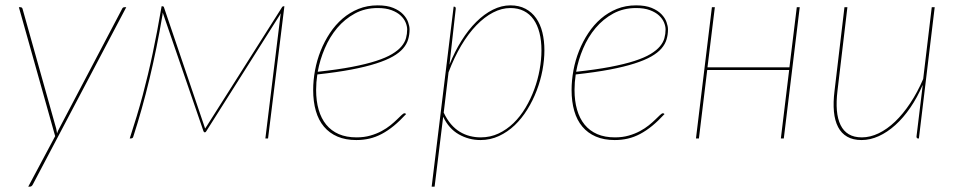

<svg xmlns="http://www.w3.org/2000/svg" viewBox="-20 -517 3574 717"><path d="M102.5 172Q98.5 180 91.5 180H85.5L186 -8.5L50.5 -490H56.5Q63 -490 64.5 -483L189.5 -38Q190.5 -33 191.5 -28.5Q192.5 -24 193 -19Q194.5 -24 196.8 -28.8Q199 -33.5 201.5 -38L436.5 -485Q439 -490 444.5 -490H451.5Z M746 -37Q747 -38.5 748.2 -40.2Q749.5 -42 751 -44.5L1033.5 -490.5Q1035.5 -493.5 1038.5 -493.5H1042L981 0H971L1027 -456.5Q1027.5 -459 1027.8 -461.8Q1028 -464.5 1029 -467.5L751 -28Q750 -26.5 748.8 -24.8Q747.5 -23 745.5 -23H743.5Q742 -23 741.2 -24.8Q740.5 -26.5 739.5 -28L587.5 -470.5Q587.5 -467.5 587.2 -464.8Q587 -462 586.5 -459.5Q565.5 -335.5 538.2 -222.2Q511 -109 477.5 -6Q476 0 468 0H464.5Q478.5 -43 490.5 -82.8Q502.5 -122.5 512.8 -161Q523 -199.5 532.2 -238Q541.5 -276.5 550 -317Q558.5 -357.5 566.8 -401Q575 -444.5 583.5 -493.5H587.5Q591 -493.5 592 -490.5L743.5 -44.5Z M1509.5 -407Q1509.5 -387.5 1504.2 -369.8Q1499 -352 1485.2 -336Q1471.5 -320 1447 -306Q1422.5 -292 1384.2 -279.8Q1346 -267.5 1292 -257.2Q1238 -247 1165 -239Q1160.5 -209.5 1160.5 -181Q1160.5 -140 1170 -107.2Q1179.5 -74.5 1198.2 -51.5Q1217 -28.5 1245.2 -16.2Q1273.5 -4 1311.5 -4Q1340 -4 1363.2 -10.8Q1386.5 -17.5 1405 -27.5Q1423.5 -37.5 1437.8 -49Q1452 -60.5 1462.2 -70.5Q1472.5 -80.5 1479.5 -87.2Q1486.5 -94 1490.5 -94Q1493.5 -94 1495.5 -92L1496.5 -91Q1473 -65.5 1450.8 -47.2Q1428.5 -29 1406 -17Q1383.5 -5 1360 0.5Q1336.5 6 1310.5 6Q1270.5 6 1240.2 -7Q1210 -20 1189.8 -44Q1169.5 -68 1159.5 -102.8Q1149.5 -137.5 1149.5 -181Q1149.5 -217 1156.5 -254.8Q1163.5 -292.5 1177.5 -327.5Q1191.5 -362.5 1212 -393.5Q1232.5 -424.5 1259.2 -447.5Q1286 -470.5 1318.8 -483.8Q1351.5 -497 1390.5 -497Q1425.5 -497 1448.5 -487.5Q1471.5 -478 1485 -464Q1498.5 -450 1504 -434.5Q1509.5 -419 1509.5 -407ZM1390.5 -487Q1343 -487 1305.2 -466.5Q1267.5 -446 1239.2 -412.5Q1211 -379 1192.8 -336.2Q1174.5 -293.5 1166.5 -249Q1240.5 -257 1294 -267.2Q1347.5 -277.5 1384.5 -289.5Q1421.5 -301.5 1444.2 -315.2Q1467 -329 1479.5 -344Q1492 -359 1496.2 -374.8Q1500.5 -390.5 1500.5 -407Q1500.5 -419 1494.8 -433Q1489 -447 1476.2 -459Q1463.5 -471 1442.2 -479Q1421 -487 1390.5 -487Z M1592 180 1674 -492H1676Q1680 -492 1681 -489.8Q1682 -487.5 1682 -485L1658.5 -275.5Q1678 -324.5 1703.5 -365.2Q1729 -406 1758.5 -435.2Q1788 -464.5 1820.5 -480.8Q1853 -497 1886 -497Q1918.5 -497 1942.5 -484.2Q1966.5 -471.5 1982.2 -449Q1998 -426.5 2005.5 -395.8Q2013 -365 2013 -329Q2013 -293.5 2005.8 -254.8Q1998.5 -216 1984.2 -178.8Q1970 -141.5 1949.2 -108Q1928.5 -74.5 1902 -49.2Q1875.5 -24 1843.2 -9Q1811 6 1774 6Q1731 6 1693.5 -15.2Q1656 -36.5 1635 -81L1603 180ZM1886 -487Q1853.5 -487 1821.2 -470.2Q1789 -453.5 1759 -422.5Q1729 -391.5 1702.5 -347Q1676 -302.5 1655 -247L1637 -96.5Q1649 -71 1664.2 -53.2Q1679.5 -35.5 1697.2 -24.8Q1715 -14 1734.8 -9Q1754.5 -4 1775 -4Q1811 -4 1841.8 -18.5Q1872.5 -33 1897.8 -57.5Q1923 -82 1942.5 -114.8Q1962 -147.5 1975.2 -183.5Q1988.5 -219.5 1995.2 -257Q2002 -294.5 2002 -329Q2002 -365.5 1994.5 -394.8Q1987 -424 1972.5 -444.5Q1958 -465 1936.2 -476Q1914.5 -487 1886 -487Z M2474.5 -407Q2474.5 -387.5 2469.2 -369.8Q2464 -352 2450.2 -336Q2436.5 -320 2412 -306Q2387.5 -292 2349.2 -279.8Q2311 -267.5 2257 -257.2Q2203 -247 2130 -239Q2125.5 -209.5 2125.5 -181Q2125.5 -140 2135 -107.2Q2144.5 -74.5 2163.2 -51.5Q2182 -28.5 2210.2 -16.2Q2238.5 -4 2276.5 -4Q2305 -4 2328.2 -10.8Q2351.5 -17.5 2370 -27.5Q2388.5 -37.5 2402.8 -49Q2417 -60.5 2427.2 -70.5Q2437.5 -80.5 2444.5 -87.2Q2451.5 -94 2455.5 -94Q2458.5 -94 2460.5 -92L2461.5 -91Q2438 -65.5 2415.8 -47.2Q2393.5 -29 2371 -17Q2348.5 -5 2325 0.5Q2301.5 6 2275.5 6Q2235.5 6 2205.2 -7Q2175 -20 2154.8 -44Q2134.5 -68 2124.5 -102.8Q2114.5 -137.5 2114.5 -181Q2114.5 -217 2121.5 -254.8Q2128.5 -292.5 2142.5 -327.5Q2156.5 -362.5 2177 -393.5Q2197.5 -424.5 2224.2 -447.5Q2251 -470.5 2283.8 -483.8Q2316.5 -497 2355.5 -497Q2390.5 -497 2413.5 -487.5Q2436.5 -478 2450 -464Q2463.5 -450 2469 -434.5Q2474.5 -419 2474.5 -407ZM2355.5 -487Q2308 -487 2270.2 -466.5Q2232.5 -446 2204.2 -412.5Q2176 -379 2157.8 -336.2Q2139.5 -293.5 2131.5 -249Q2205.5 -257 2259 -267.2Q2312.5 -277.5 2349.5 -289.5Q2386.5 -301.5 2409.2 -315.2Q2432 -329 2444.5 -344Q2457 -359 2461.2 -374.8Q2465.5 -390.5 2465.5 -407Q2465.5 -419 2459.8 -433Q2454 -447 2441.2 -459Q2428.5 -471 2407.2 -479Q2386 -487 2355.5 -487Z M2966.5 -490 2907 0H2896L2927 -255.5H2621L2590 0H2579L2638.5 -490H2649.5L2622 -265.5H2928L2955.5 -490Z M3144.5 -490 3107.5 -178Q3102.5 -137 3105.2 -104.8Q3108 -72.5 3119 -50Q3130 -27.5 3149.5 -15.8Q3169 -4 3198.5 -4Q3229.5 -4 3261.2 -19.2Q3293 -34.5 3322.8 -63Q3352.5 -91.5 3379.2 -131.8Q3406 -172 3427.5 -222L3459.5 -490H3470.5L3411.5 0H3408.5Q3404.5 0 3403.5 -2.2Q3402.5 -4.5 3402.5 -7L3425.5 -197V-199.5Q3405.5 -153 3379.5 -115Q3353.5 -77 3323.5 -50Q3293.5 -23 3261.5 -8.5Q3229.5 6 3197.5 6Q3165.5 6 3143.8 -6.5Q3122 -19 3109.8 -42.5Q3097.5 -66 3094.2 -100.2Q3091 -134.5 3096.5 -178L3133.5 -490Z"/></svg>

Font: Lato Hairline
Style: Italic
Weight: 100
Italic angle: -7°
Designer: Lukasz Dziedzic
Foundry: tyPoland Lukasz Dziedzic
Version: Version 2.007; 2014-02-27